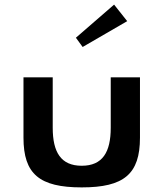

<svg xmlns="http://www.w3.org/2000/svg" viewBox="-20 -824 713 834"><path d="M309.7 -660.1 339 -619.9 532.5 -732.1 475.6 -804ZM82 -488V-226C82 -68.1 151.1 -10 335 -10C518.9 -10 588 -68.1 588 -226V-488H461V-269C461 -163.4 425.8 -104 335 -104C244.2 -104 209 -163.4 209 -269V-488Z"/></svg>

Font: Hussar Ekologiczny
Style: Regular
Weight: 400
Foundry: Cannot Into Space Fonts
Version: Version 0.97